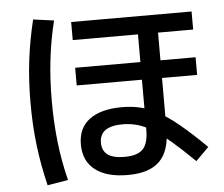

<svg xmlns="http://www.w3.org/2000/svg" viewBox="-56 -836 1112 953"><g transform="rotate(-5 500.0 -359.0)"><path d="M545 38Q439 38 382 -6.5Q325 -51 325 -133Q325 -215 382 -257.5Q439 -300 545 -300Q595 -300 639 -289Q683 -278 729 -252Q775 -226 829.5 -180.5Q884 -135 954 -66L889 -1Q825 -64 776.5 -105.5Q728 -147 688.5 -171Q649 -195 613.5 -205Q578 -215 540 -215Q425 -215 425 -133Q425 -53 535 -53Q601 -53 628 -81.5Q655 -110 655 -178V-653H330V-743H930V-653H755V-173Q755 -65 704 -13.5Q653 38 545 38ZM330 -427V-515H930V-427ZM143 54Q118 -49 106 -148.5Q94 -248 94 -360Q94 -471 106 -570Q118 -669 143 -772L246 -758Q222 -660 211 -563Q200 -466 200 -360Q200 -254 211 -156.5Q222 -59 246 37Z"/></g></svg>

Font: M PLUS 1 Thin Medium
Style: Regular
Weight: 500
Version: Version 1.001